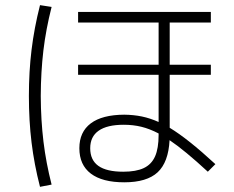

<svg xmlns="http://www.w3.org/2000/svg" viewBox="-20 -725 904 743"><path d="M287.1 -151.4Q287.1 -214.4 331.3 -247.6Q375.5 -280.8 460.9 -281.2Q497.1 -280.8 529.1 -274.2Q561 -267.6 593.8 -252.9V-435.5H282.2V-474.6H593.8V-637.7H282.2V-678.7H795.9V-637.7H636.7V-474.6H795.9V-435.5H636.7V-230.5Q672.9 -208.5 715.8 -174.3Q758.8 -140.1 813.5 -89.8L784.2 -60.5Q694.3 -143.6 636.2 -182.6Q631.8 -97.2 590.1 -58.3Q548.3 -19.5 460.9 -19.5Q376 -19.5 331.5 -53.2Q287.1 -86.9 287.1 -151.4ZM91.8 -353.5Q91.8 -448.2 102.1 -532.2Q112.3 -616.2 134.8 -705.1L179.7 -698.2Q157.7 -611.8 147.9 -529.5Q138.2 -447.3 137.7 -353.5Q138.2 -259.3 148.2 -177Q158.2 -94.7 179.7 -10.7L134.8 -2Q112.3 -89.4 102.1 -173.6Q91.8 -257.8 91.8 -353.5ZM457 -60.5Q506.8 -60.5 536.6 -74.7Q566.4 -88.9 580.1 -119.9Q593.8 -150.9 593.8 -203.1V-208.5Q559.1 -226.6 527.1 -234.4Q495.1 -242.2 459 -242.2Q394.5 -242.2 361.8 -219.2Q329.1 -196.3 329.1 -151.4Q329.1 -105.5 360.8 -83Q392.6 -60.5 457 -60.5Z"/></svg>

Font: Pretendard GOV ExtraLight
Style: Regular
Weight: 200
Designer: Base glyphs from Inter by Rasmus Andersson; Hangeul glyphs from Noto Sans CJK(Source Han Sans) by Jang Soo-young and Kan
Foundry: Kil Hyung-jin
Version: Version 1.309